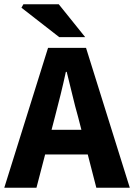

<svg xmlns="http://www.w3.org/2000/svg" viewBox="-26 -875 625 895"><path d="M-6 0 198 -652H375L579 0H423L338 -330Q324 -379 311 -434Q298 -489 285 -540H281Q270 -489 256.5 -434Q243 -379 230 -330L144 0ZM128 -155V-270H442V-155ZM250 -702 74 -839 83 -855H248L371 -702Z"/></svg>

Font: Mada
Style: Bold
Weight: 700
Designer: Khaled Hosny
Version: Version 1.5